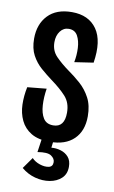

<svg xmlns="http://www.w3.org/2000/svg" viewBox="-83 -583 475 801"><g transform="rotate(10 155.0 -182.0)"><path d="M158 11Q109 11 79 -7Q49 -25 34.5 -55.5Q20 -86 19 -122.5Q18 -159 26 -197L107 -205Q101 -168 103 -134.5Q105 -101 118 -80Q131 -59 160 -59Q208 -59 208 -121Q208 -163 184 -189.5Q160 -216 120 -245Q97 -262 73.5 -282.5Q50 -303 34.5 -331.5Q19 -360 19 -402Q19 -463 54.5 -500.5Q90 -538 156 -538Q227 -538 261.5 -489Q296 -440 281 -346L201 -334Q207 -364 205.5 -394.5Q204 -425 192.5 -446Q181 -467 155 -467Q133 -467 119 -448.5Q105 -430 105 -402Q105 -366 128.5 -342Q152 -318 184 -295Q210 -277 236 -254Q262 -231 279 -199Q296 -167 296 -121Q296 -59 260 -24Q224 11 158 11ZM66 138 100 90Q113 104 134 111Q155 118 172 114.5Q189 111 189 92Q189 77 173 66Q157 55 115 62L125 -7H174L169 34Q189 32 209 38Q229 44 242 59Q255 74 255 100Q255 131 235.5 149Q216 167 186 172Q156 177 124 168.5Q92 160 66 138Z"/></g></svg>

Font: Bricolage Grotesque 96pt Condensed
Style: Regular
Weight: 400
Width: 3
Designer: Mathieu Triay
Foundry: Atelier Triay
Version: Version 1.001; ttfautohint (v1.8.4.7-5d5b);gftools[0.9.33.de